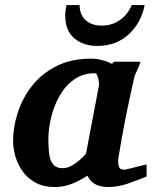

<svg xmlns="http://www.w3.org/2000/svg" viewBox="-20 -734 608 766"><path d="M199.2 12.2Q153.3 12.2 121.3 -5.6Q89.4 -23.4 69.6 -51.5Q49.8 -79.6 41 -111.3Q32.2 -143.1 32.2 -170.9Q32.2 -226.6 50.8 -284.4Q69.3 -342.3 107.4 -391.1Q145.5 -439.9 204.6 -470Q263.7 -500 344.2 -500Q365.7 -500 387.7 -494.1Q409.7 -488.3 426.8 -479L434.1 -487.8H541Q536.1 -472.7 526.9 -453.1Q517.6 -433.6 516.1 -426.8Q497.1 -344.2 480.7 -262Q464.4 -179.7 451.2 -97.2Q451.2 -74.7 455.6 -65.9Q460 -57.1 478 -57.1Q480 -57.1 491.9 -60.1Q503.9 -63 519.5 -66.9Q535.2 -70.8 548.3 -74.2Q561.5 -77.6 564.9 -78.1V-29.8Q531.7 -16.1 491.5 -2Q451.2 12.2 413.1 12.2Q348.6 12.2 329.1 -33.2Q302.7 -15.6 269 -1.7Q235.4 12.2 199.2 12.2ZM231 -63Q247.6 -63 265.4 -72.8Q283.2 -82.5 298.6 -96.2Q314 -109.9 323.2 -121.1L375 -394Q376 -397 374.3 -408.7Q372.6 -420.4 368.7 -431.2Q364.7 -441.9 358.9 -441.9Q311 -441.9 275.9 -417Q240.7 -392.1 218 -352.1Q195.3 -312 184.1 -265.9Q172.9 -219.7 172.9 -176.8Q172.9 -147.9 175.8 -121.8Q178.7 -95.7 191.2 -79.3Q203.6 -63 231 -63ZM557.1 -713.9Q543.5 -643.1 493.4 -596.9Q443.4 -550.8 369.1 -550.8Q311 -550.8 275.6 -581.8Q240.2 -612.8 240.2 -671.9Q240.2 -682.6 241.7 -693.1Q243.2 -703.6 245.1 -713.9H297.4Q298.3 -673.8 322.5 -652.8Q346.7 -631.8 385.3 -631.8Q426.8 -631.8 458.3 -653.8Q489.7 -675.8 505.4 -713.9Z"/></svg>

Font: Charis
Style: Bold Italic
Weight: 700
Italic angle: -11°
Designer: Walt Agee, Miriam Martin, Annie Olsen, Victor Gaultney, Lorna Priest, Alan Ward, Bob Hallissy, Martin Hosken, Sharon Cor
Foundry: SIL Global
Version: Version 7.000